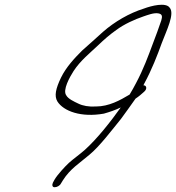

<svg xmlns="http://www.w3.org/2000/svg" viewBox="-20 -750 739 806"><path d="M236 -424C214 -378 207 -347 221 -324C247 -283 321 -256 416 -273C441 -280 464 -288 487 -299C445 -240 387 -166 334 -119C311 -99 289 -84 269 -66C253 -51 222 -18 209 4L202 17C198 26 199 36 209 36C219 36 231 30 236 20L244 7C275 -42 314 -65 355 -100C398 -135 452 -207 488 -251C506 -275 529 -308 549 -336C564 -346 573 -354 584 -364C599 -376 596 -392 582 -392L586 -400C617 -457 641 -519 659 -569C679 -622 715 -693 692 -718C676 -741 616 -726 584 -714C523 -695 461 -659 412 -616C387 -593 352 -562 325 -538C293 -506 258 -469 236 -424ZM289 -452C318 -496 355 -525 392 -560C418 -585 440 -604 468 -624C502 -649 544 -668 582 -681C600 -687 625 -697 644 -694C662 -691 662 -681 657 -664C646 -631 635 -602 621 -565C602 -514 582 -459 551 -401C542 -384 534 -369 524 -353C484 -329 437 -303 383 -303C353 -301 327 -306 309 -315C290 -324 266 -335 258 -350C242 -372 273 -427 289 -452Z"/></svg>

Font: Stray Cat
Style: SuObl
Weight: 400
Version: Version 1.0